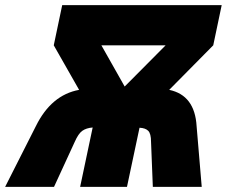

<svg xmlns="http://www.w3.org/2000/svg" viewBox="-67 -730 886 750"><path d="M-47 0 73 -237Q133 -359 242 -379L143 -553L176 -710H799L766 -553L594 -379Q694 -358 701 -237L721 0H530L523 -176Q523 -208 512 -219Q501 -230 478 -231L429 0H246L295 -232Q270 -230 254.5 -219Q239 -208 225 -176L144 0ZM329 -553 420 -392 580 -553Z"/></svg>

Font: Geist Black
Style: Italic
Weight: 900
Italic angle: -12°
Designer: Basement.studio, Andrés Briganti, Mateo Zaragoza
Foundry: Basement.studio, Vercel, Andrés Briganti, Guido Ferreyra, Mateo Zaragoza
Version: Version 1.500; ttfautohint (v1.8.4.7-5d5b)